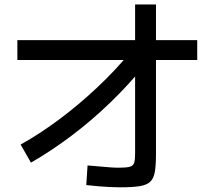

<svg xmlns="http://www.w3.org/2000/svg" viewBox="-20 -834 920 848"><path d="M71.1 -195.6Q156.7 -243.3 242.2 -307.2Q327.8 -371.1 408.3 -446.7Q488.9 -522.2 554.4 -602.2L622.2 -550Q550 -461.1 467.8 -381.7Q385.6 -302.2 297.2 -235.6Q208.9 -168.9 116.7 -115.6ZM361.1 -16.7 366.7 -103.3Q393.3 -101.1 418.3 -98.9Q443.3 -96.7 465 -95Q486.7 -93.3 503.3 -93.3Q536.7 -93.3 552.2 -97.2Q567.8 -101.1 572.2 -113.9Q576.7 -126.7 576.7 -153.3V-814.4H668.9V-153.3Q668.9 -104.4 663.9 -75Q658.9 -45.6 643.3 -31.1Q627.8 -16.7 596.1 -11.7Q564.4 -6.7 511.1 -6.7Q491.1 -6.7 467.2 -7.8Q443.3 -8.9 416.7 -11.1Q390 -13.3 361.1 -16.7ZM56.7 -568.9V-656.7H851.1V-568.9Z"/></svg>

Font: Paperlogy 5 Medium
Style: Regular
Weight: 500
Designer: redesigned by Lee Juim, glyphs from Gmarket Sans & Montserrat
Foundry: PT&
Version: Version 1.001